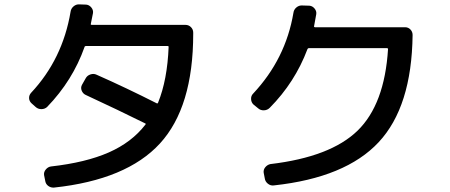

<svg xmlns="http://www.w3.org/2000/svg" viewBox="-20 -808 2040 870"><path d="M141.6 -323.2 123 -339.8Q112.3 -349.6 111.8 -363.3Q111.3 -377 121.1 -387.7Q263.7 -540 299.8 -754.9Q301.8 -769.5 313.5 -779.3Q325.2 -789.1 339.8 -788.1L370.1 -787.1Q383.8 -786.1 393.6 -774.4Q403.3 -762.7 401.4 -749Q401.4 -746.1 391.6 -700.2Q389.6 -695.3 396.5 -695.3H820.3Q835 -695.3 845.2 -685.1Q855.5 -674.8 855.5 -660.2V-655.3Q855.5 -322.3 704.6 -157.7Q553.7 6.8 224.6 42Q210 43 198.2 34.2Q186.5 25.4 184.6 9.8L179.7 -14.6Q177.7 -28.3 187.5 -40Q197.3 -51.8 210.9 -53.7Q368.2 -71.3 472.7 -117.2Q577.1 -163.1 638.7 -243.2Q642.6 -247.1 637.7 -249Q517.6 -308.6 368.2 -377.9Q355.5 -383.8 350.1 -397.5Q344.7 -411.1 351.6 -423.8L368.2 -453.1Q375 -465.8 389.6 -470.7Q404.3 -475.6 417 -469.7Q553.7 -409.2 690.4 -339.8Q694.3 -337.9 696.3 -342.8Q738.3 -446.3 744.1 -595.7Q744.1 -599.6 739.3 -599.6H370.1Q364.3 -599.6 363.3 -595.7Q309.6 -443.4 193.4 -323.2Q182.6 -313.5 167.5 -313.5Q152.3 -313.5 141.6 -323.2Z M1149.4 -317.4 1127.9 -335Q1118.2 -344.7 1117.7 -359.4Q1117.2 -374 1127 -383.8Q1274.4 -541 1309.6 -750Q1311.5 -764.6 1323.2 -774.4Q1335 -784.2 1349.6 -783.2L1381.8 -782.2Q1395.5 -781.2 1405.3 -769.5Q1415 -757.8 1413.1 -744.1Q1407.2 -708 1403.3 -690.4Q1401.4 -685.5 1407.2 -684.6H1815.4Q1830.1 -684.6 1839.8 -674.3Q1849.6 -664.1 1849.6 -649.4Q1845.7 -324.2 1695.8 -163.6Q1545.9 -2.9 1220.7 32.2Q1206.1 34.2 1193.8 24.4Q1181.6 14.6 1179.7 0L1174.8 -25.4Q1172.9 -39.1 1182.1 -50.3Q1191.4 -61.5 1205.1 -64.5Q1477.5 -96.7 1600.1 -215.8Q1722.7 -335 1738.3 -585.9Q1738.3 -589.8 1733.4 -589.8H1378.9Q1375 -589.8 1373 -585Q1316.4 -434.6 1202.1 -319.3Q1191.4 -308.6 1175.8 -308.1Q1160.2 -307.6 1149.4 -317.4Z"/></svg>

Font: Rounded-L Mgen+ 1m medium
Style: Regular
Weight: 500
Designer: [Source Han Sans]
Ryoko NISHIZUKA  (kana & ideographs); Paul D. Hunt (Latin, Greek & Cyrillic); Wenlong ZHANG  (bopomofo
Version: Version 1.059.20150602